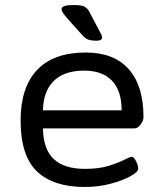

<svg xmlns="http://www.w3.org/2000/svg" viewBox="-20 -738 640 764"><path d="M317 6Q192 6 127 -56Q62 -118 62 -259Q62 -390 127.5 -459.5Q193 -529 321 -529Q434 -529 492.5 -462.5Q551 -396 551 -272Q551 -258 539.5 -242.5Q528 -227 514 -227H151Q152 -145 193.5 -105.5Q235 -66 319 -66Q373 -66 412 -78Q451 -90 474 -102Q497 -114 504 -114Q513 -114 521.5 -96.5Q530 -79 530 -67Q530 -54 499.5 -37Q469 -20 420.5 -7Q372 6 317 6ZM151 -299H464Q464 -377 425.5 -417Q387 -457 315 -457Q235 -457 193.5 -415.5Q152 -374 151 -299ZM364 -576Q344 -576 332 -580Q320 -584 306 -600L252 -660Q237 -677 231 -686Q225 -695 225 -702Q225 -718 273 -718Q305 -718 316.5 -711.5Q328 -705 335 -692L375 -616Q380 -607 383 -600.5Q386 -594 386 -589Q386 -576 364 -576Z"/></svg>

Font: Asap Semi Expanded
Style: Regular
Weight: 400
Width: 6
Designer: Pablo Cosgaya
Foundry: Omnibus-Type
Version: Version 3.001; ttfautohint (v1.8.4.7-5d5b)